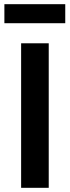

<svg xmlns="http://www.w3.org/2000/svg" viewBox="-20 -898 334 918"><path d="M292 -878H1V-787H292ZM81 -691V0H213V-691Z"/></svg>

Font: Fira Sans Medium
Style: Regular
Weight: 500
Designer: Carrois Corporate & Edenspiekermann AG
Foundry: Carrois Corporate GbR & Edenspiekermann AG
Version: Version 4.203